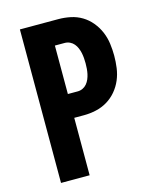

<svg xmlns="http://www.w3.org/2000/svg" viewBox="-111 -812 722 888"><g transform="rotate(-15 250.0 -367.5)"><path d="M70 0V-735H254Q283 -735 312 -729Q341 -723 366 -708Q391 -693 410 -670Q429 -647 440.5 -620Q452 -593 456 -563.5Q460 -534 460 -505Q460 -476 456 -446.5Q452 -417 440.5 -390Q429 -363 410 -340.5Q391 -318 366 -303Q341 -288 312 -281.5Q283 -275 254 -275H207V0ZM254 -389Q267 -389 278.5 -394.5Q290 -400 298 -409.5Q306 -419 311 -431Q316 -443 318.5 -455Q321 -467 322 -479.5Q323 -492 323 -505Q323 -518 322 -530.5Q321 -543 318.5 -555Q316 -567 311 -579Q306 -591 298 -600.5Q290 -610 278.5 -615.5Q267 -621 254 -621H207V-389Z"/></g></svg>

Font: Iosevka Term Curly Heavy
Style: Regular
Weight: 900
Designer: Belleve Invis
Foundry: Belleve Invis
Version: Version 32.3.0